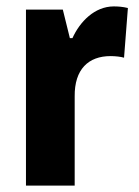

<svg xmlns="http://www.w3.org/2000/svg" viewBox="-20 -672 433 599"><path d="M335 -652C275 -652 229 -604 206 -553H198L176 -642H61V-93H213V-371C212 -456 256 -497 325 -497C340 -497 357 -495 367 -492L379 -647C363 -651 348 -652 335 -652Z"/></svg>

Font: Noto Sans Kannada UI Condensed ExtraBold
Style: Regular
Weight: 800
Width: 3
Designer: Jelle Bosma - Monotype Design Team
Foundry: Monotype Imaging Inc.
Version: Version 2.005